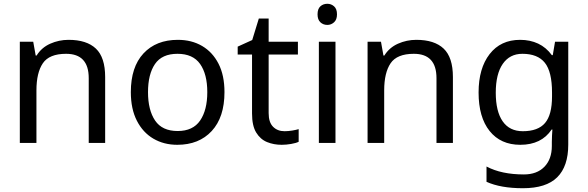

<svg xmlns="http://www.w3.org/2000/svg" viewBox="-20 -757 3115 1017"><path d="M343 -546Q439 -546 488 -499.5Q537 -453 537 -349V0H450V-343Q450 -472 330 -472Q241 -472 207 -422Q173 -372 173 -278V0H85V-536H156L169 -463H174Q200 -505 246 -525.5Q292 -546 343 -546Z M1169 -269Q1169 -136 1101.5 -63Q1034 10 919 10Q848 10 792.5 -22.5Q737 -55 705 -117.5Q673 -180 673 -269Q673 -402 740 -474Q807 -546 922 -546Q995 -546 1050.5 -513.5Q1106 -481 1137.5 -419.5Q1169 -358 1169 -269ZM764 -269Q764 -174 801.5 -118.5Q839 -63 921 -63Q1002 -63 1040 -118.5Q1078 -174 1078 -269Q1078 -364 1040 -418Q1002 -472 920 -472Q838 -472 801 -418Q764 -364 764 -269Z M1487 -62Q1507 -62 1528 -65.5Q1549 -69 1562 -73V-6Q1548 1 1522 5.5Q1496 10 1472 10Q1430 10 1394.5 -4.5Q1359 -19 1337 -55Q1315 -91 1315 -156V-468H1239V-510L1316 -545L1351 -659H1403V-536H1558V-468H1403V-158Q1403 -109 1426.5 -85.5Q1450 -62 1487 -62Z M1714 -737Q1734 -737 1749.5 -723.5Q1765 -710 1765 -681Q1765 -653 1749.5 -639Q1734 -625 1714 -625Q1692 -625 1677 -639Q1662 -653 1662 -681Q1662 -710 1677 -723.5Q1692 -737 1714 -737ZM1757 -536V0H1669V-536Z M2185 -546Q2281 -546 2330 -499.5Q2379 -453 2379 -349V0H2292V-343Q2292 -472 2172 -472Q2083 -472 2049 -422Q2015 -372 2015 -278V0H1927V-536H1998L2011 -463H2016Q2042 -505 2088 -525.5Q2134 -546 2185 -546Z M2735 -546Q2788 -546 2830.5 -526Q2873 -506 2903 -465H2908L2920 -536H2990V9Q2990 124 2931.5 182Q2873 240 2750 240Q2632 240 2557 206V125Q2636 167 2755 167Q2824 167 2863.5 126.5Q2903 86 2903 16V-5Q2903 -17 2904 -39.5Q2905 -62 2906 -71H2902Q2848 10 2736 10Q2632 10 2573.5 -63Q2515 -136 2515 -267Q2515 -395 2573.5 -470.5Q2632 -546 2735 -546ZM2747 -472Q2680 -472 2643 -418.5Q2606 -365 2606 -266Q2606 -167 2642.5 -114.5Q2679 -62 2749 -62Q2830 -62 2867 -105.5Q2904 -149 2904 -246V-267Q2904 -377 2866 -424.5Q2828 -472 2747 -472Z"/></svg>

Font: Noto Serif Ottoman Siyaq
Style: Regular
Weight: 400
Designer: Sérgio Martins
Version: Version 1.005; ttfautohint (v1.8.4.7-5d5b)